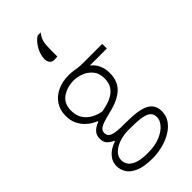

<svg xmlns="http://www.w3.org/2000/svg" viewBox="-305 -875 1148 1148"><g transform="rotate(-45 269.0 -301.0)"><path d="M246 202.5Q173 202.5 132.5 184.5Q92 166.5 75.5 139.2Q59 112 59 84Q59 50 76 26.8Q93 3.5 116 -10.2Q139 -24 157 -29V-34.5Q143.5 -38.5 123.8 -54.8Q104 -71 104 -105Q104 -133.5 121.2 -152.2Q138.5 -171 169.5 -182V-187.5Q159.5 -191 141 -201.2Q122.5 -211.5 103 -230.5Q83.5 -249.5 70 -277.8Q56.5 -306 56.5 -345Q56.5 -394.5 80.5 -430.2Q104.5 -466 146.2 -485.5Q188 -505 240 -505Q261.5 -505 277.5 -502.5Q293.5 -500 310.5 -497.5Q327.5 -495 352 -495H515.5V-456H372Q400 -433.5 412.5 -404Q425 -374.5 425 -341.5Q425 -269.5 382.2 -231Q339.5 -192.5 264 -175Q204.5 -161 176 -148.2Q147.5 -135.5 147.5 -109.5Q147.5 -82.5 174 -72.5Q200.5 -62.5 263.5 -62.5H286Q394 -62.5 438.8 -38Q483.5 -13.5 483.5 42Q483.5 81 462.2 111Q441 141 406 161.2Q371 181.5 329 192Q287 202.5 246 202.5ZM232.5 -209Q255 -213.5 280.8 -221Q306.5 -228.5 329 -242.5Q351.5 -256.5 365.8 -279.8Q380 -303 380 -340Q380 -383.5 357.2 -410.2Q334.5 -437 302.5 -449.2Q270.5 -461.5 242 -461.5Q185 -461.5 143.2 -433Q101.5 -404.5 101.5 -343.5Q101.5 -301.5 120.8 -273.2Q140 -245 170 -229.2Q200 -213.5 232.5 -209ZM247 159.5Q309.5 159.5 352 141.5Q394.5 123.5 416.2 97.5Q438 71.5 438 47.5Q438 23.5 425.2 8.8Q412.5 -6 378.8 -13Q345 -20 281 -20H260.5Q221 -20 185.2 -8Q149.5 4 126.8 25.8Q104 47.5 104 78Q104 99.5 117 118Q130 136.5 161 148Q192 159.5 247 159.5ZM245 -629.5Q226 -630.5 216.5 -643Q207 -655.5 207 -674Q207 -708.5 226.2 -744.8Q245.5 -781 276.5 -803L304.5 -804Q283 -777.5 277.8 -752.2Q272.5 -727 272.5 -685.5V-631.5Z"/></g></svg>

Font: Commissioner ExtraLight
Style: Regular
Weight: 200
Designer: Kostas Bartsokas
Foundry: Kostas Bartsokas
Version: Version 1.000; ttfautohint (v1.8.3)